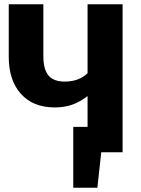

<svg xmlns="http://www.w3.org/2000/svg" viewBox="-20 -713 659 899"><path d="M554 -693V0H454L436 166H323V-119H390V-263Q355 -236 318.5 -223Q282 -210 236 -210Q135 -210 78 -273.5Q21 -337 21 -447V-693H183V-450Q183 -388 207 -359.5Q231 -331 283 -331Q349 -331 390 -370V-693Z"/></svg>

Font: FiraGOUPP
Style: Bold
Weight: 700
Designer: bBox Type
Foundry: bBox Type GmbH
Version: Version 1.001